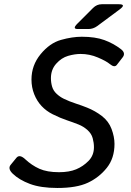

<svg xmlns="http://www.w3.org/2000/svg" viewBox="-20 -892 634 926"><path d="M355 -752Q327.1 -752 353 -777.8L428.7 -853.5Q446.8 -871.6 470.7 -871.6H553.2Q590.8 -871.6 556.6 -846.2L448.7 -766.1Q429.2 -752 406.7 -752ZM41 -54.7Q16.6 -78.6 31.2 -96.7L59.1 -130.9Q74.2 -149.4 101.1 -124.5Q132.8 -94.7 169.9 -78.1Q207 -61.5 264.6 -61.5Q313.5 -61.5 347.2 -75.4Q380.9 -89.4 407 -116Q433.1 -142.6 433.1 -182.1Q433.1 -203.1 427 -225.6Q420.9 -248 401.6 -265.1Q382.3 -282.2 358.9 -291.5Q332 -302.2 301.8 -312.3Q271.5 -322.3 234.4 -340.8Q203.1 -356.4 180.7 -380.4Q158.2 -404.3 145 -437.5Q131.8 -470.7 131.8 -508.3Q131.8 -577.1 175.8 -630.6Q219.7 -684.1 273.9 -699.5Q328.1 -714.8 374.5 -714.8Q439.5 -714.8 483.4 -698.7Q527.3 -682.6 563.5 -654.8Q587.4 -636.2 571.8 -615.7L543.5 -579.1Q532.2 -564.5 509.8 -583Q492.2 -597.7 452.1 -614.7Q412.1 -631.8 368.7 -631.8Q340.8 -631.8 308.6 -622.6Q276.4 -613.3 251 -584.7Q225.6 -556.2 225.6 -515.1Q225.6 -493.7 231.4 -473.9Q237.3 -454.1 253.2 -439.5Q269 -424.8 287.1 -416Q315.4 -402.3 345.5 -392.6Q375.5 -382.8 399.9 -373Q439 -357.4 471.4 -332.5Q503.9 -307.6 518.1 -269.8Q532.2 -231.9 532.2 -197.8Q532.2 -128.9 495.1 -82.5Q458 -36.1 403.8 -10.7Q349.6 14.6 256.8 14.6Q176.8 14.6 124.5 -4.9Q72.3 -24.4 41 -54.7Z"/></svg>

Font: Istok Web
Style: BoldItalic
Weight: 700
Italic angle: -13°
Designer: Andrey V. Panov
Foundry: Andrey V. Panov
Version: Version 1.0.2g